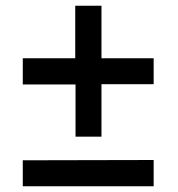

<svg xmlns="http://www.w3.org/2000/svg" viewBox="-20 -692 616 666"><path d="M332 -490V-672H241V-490H59V-399H242V-218H332V-400H513V-490ZM59 -46H513V-137L59 -136Z"/></svg>

Font: United Sans SemiBold
Style: Regular
Weight: 600
Designer: Pablo Impallari, Rodrigo Fuenzalida (Modified by Dan O. Williams)
Version: Version 1.000;PS 001.000;hotconv 1.0.88;makeotf.lib2.5.64775